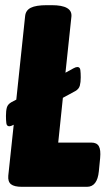

<svg xmlns="http://www.w3.org/2000/svg" viewBox="-20 -722 427 742"><path d="M65 0Q35 0 22.5 -10Q10 -20 12 -43L33 -240L31 -239Q22 -234 16 -234Q6 -234 4.5 -246Q3 -258 3 -274Q3 -294 6.5 -306.5Q10 -319 24 -327L43 -337L77 -659Q79 -682 99 -692Q119 -702 161 -702H180Q260 -702 256 -658L233 -441L264 -458Q273 -463 279 -463Q289 -463 290.5 -451.5Q292 -440 292 -423Q292 -404 288.5 -391Q285 -378 271 -370L223 -344L205 -171H333Q354 -171 362 -157Q370 -143 367 -111L362 -60Q356 0 316 0Z"/></svg>

Font: Asap Condensed Condensed Black
Style: Italic
Weight: 900
Width: 3
Italic angle: -6°
Designer: Pablo Cosgaya
Foundry: Omnibus-Type
Version: Version 3.001; ttfautohint (v1.8.4.7-5d5b)